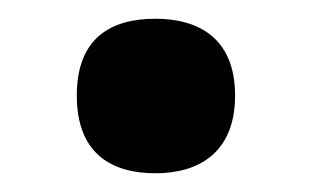

<svg xmlns="http://www.w3.org/2000/svg" viewBox="-20 -457 333 205"><path d="M146 -272C191 -272 231 -293 231 -355C231 -417 191 -437 146 -437C99 -437 62 -417 62 -355C62 -293 99 -272 146 -272Z"/></svg>

Font: Noto Serif Tamil SemiCondensed ExtraBold
Style: Regular
Weight: 800
Width: 4
Designer: Indian Type Foundry, Tom Grace, and the Monotype Design Team
Foundry: Monotype Imaging Inc.
Version: Version 2.004